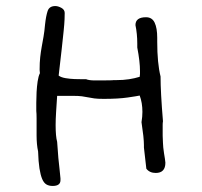

<svg xmlns="http://www.w3.org/2000/svg" viewBox="-20 -568 667 635"><path d="M519 -95Q519 -89 520 -80Q521 -71 522.5 -61Q524 -51 525.5 -42.5Q527 -34 527 -30Q527 4 495 4Q475 4 464 -10L456 -80V-88Q456 -94 455.5 -101.5Q455 -109 454 -119L448 -164Q451 -182 451 -198Q451 -228 442 -252Q433 -250 402 -245.5Q371 -241 323 -241Q303 -241 292 -242.5Q281 -244 271.5 -246Q262 -248 251 -249.5Q240 -251 220 -251H169Q167 -221 165.5 -197Q164 -173 164 -154Q164 -117 169 -99Q171 -68 173 -45.5Q175 -23 177 -8L180 22V28Q180 47 154 47Q142 47 133.5 42Q125 37 119.5 24Q114 11 110.5 -11Q107 -33 106 -67Q101 -90 101 -120V-134Q101 -160 101 -176.5Q101 -193 100 -201Q100 -211 100 -228Q100 -245 101 -263.5Q102 -282 104.5 -299Q107 -316 112 -326Q112 -328 111.5 -331Q111 -334 111 -337Q111 -361 113 -379Q115 -397 118 -413.5Q121 -430 124 -447Q127 -464 129 -487Q132 -515 137.5 -531.5Q143 -548 163 -548Q172 -548 183 -542Q194 -536 194 -525Q194 -518 193.5 -504Q193 -490 190.5 -465.5Q188 -441 184 -405Q180 -369 174 -318Q182 -312 197 -309.5Q212 -307 227 -306.5Q242 -306 253.5 -306Q265 -306 265 -306Q274 -302 295 -302Q355 -302 355 -303H353H364Q388 -303 407 -306Q426 -309 442 -314Q443 -319 443 -323.5Q443 -328 443 -333Q443 -364 434 -411V-424Q434 -456 428 -485Q428 -511 463 -511Q483 -511 491.5 -493Q500 -475 500 -443V-430Q500 -359 511 -315Q511 -289 513 -252Q515 -215 519 -167Q518 -162 518 -155Q518 -148 518 -139Q518 -130 518 -119Q518 -108 519 -95Z"/></svg>

Font: Gaegu
Style: Accents-Regular
Weight: 400
Designer: JIKJI
Foundry: JIKJI
Version: Version 1.00